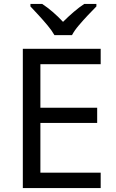

<svg xmlns="http://www.w3.org/2000/svg" viewBox="-20 -964 596 984"><path d="M496 0H97V-714H496V-635H187V-412H478V-334H187V-79H496ZM259 -784Q246 -807 224 -833.5Q202 -860 178 -886Q154 -912 136 -931V-944H196Q222 -927 250 -903Q278 -879 303 -852Q330 -879 358 -903Q386 -927 412 -944H474V-931Q455 -912 430.5 -886Q406 -860 383.5 -833.5Q361 -807 349 -784Z"/></svg>

Font: Noto Sans Tifinagh Ahaggar
Style: Regular
Weight: 400
Designer: JamraPatel
Foundry: JamraPatel LLC
Version: Version 2.006; ttfautohint (v1.8.4.7-5d5b)